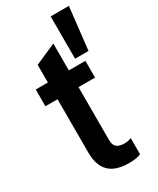

<svg xmlns="http://www.w3.org/2000/svg" viewBox="-200 -834 743 904"><g transform="rotate(-30 171.5 -381.5)"><path d="M219 10Q147 10 112 -24.5Q77 -59 77 -129V-606L191 -656V-130Q191 -105 204.5 -93Q218 -81 247 -81Q258 -81 267.5 -83Q277 -85 284 -89V-1Q274 5 256.5 7.5Q239 10 219 10ZM11 -419V-510H281V-419ZM317 -543H244V-773H343Z"/></g></svg>

Font: Instrument Sans Condensed SemiBold
Style: Regular
Weight: 600
Width: 3
Designer: Rodrigo Fuenzalida
Foundry: fragTYPE
Version: Version 1.000;gftools[0.9.28]